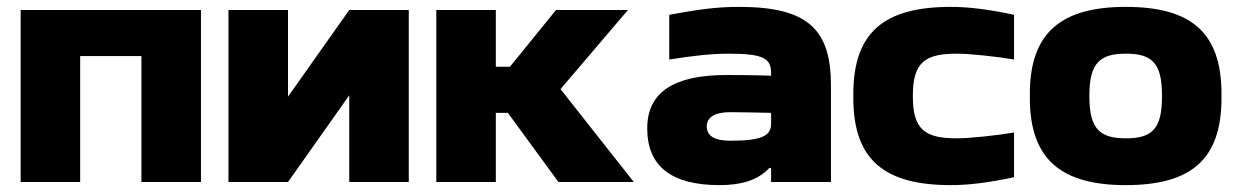

<svg xmlns="http://www.w3.org/2000/svg" viewBox="-20 -529 3597 558"><path d="M40 0H213V-366H391V0H564V-500H40Z M644 0H817L995 -252V0H1168V-500H995L817 -248V-500H644Z M1248 -500V0H1421V-201H1456L1603 0H1822L1609 -270L1805 -500H1596L1462 -335H1421V-500Z M2128 -509C2060 -509 2007 -501 1925 -486V-356C1988 -366 2044 -373 2098 -373C2199 -373 2221 -359 2221 -317V-309C2160 -311 2115 -311 2091 -311C1937 -311 1861 -260 1861 -156C1861 -46 1931 9 2071 9C2130 9 2181 -3 2216 -41H2221V0H2395V-280C2395 -443 2329 -509 2128 -509ZM2034 -162C2034 -188 2058 -203 2101 -203C2129 -203 2178 -202 2221 -201V-170C2221 -136 2198 -120 2103 -120C2058 -120 2034 -133 2034 -162Z M2460 -256V-244C2460 -63 2552 9 2743 9C2798 9 2857 1 2927 -14V-144C2882 -136 2801 -127 2760 -127C2669 -127 2633 -152 2633 -248V-252C2633 -348 2669 -373 2760 -373C2801 -373 2882 -364 2927 -356V-486C2857 -501 2798 -509 2743 -509C2552 -509 2460 -437 2460 -256Z M2973 -256V-244C2973 -65 3065 9 3252 9C3441 9 3530 -65 3530 -244V-256C3530 -435 3441 -509 3252 -509C3065 -509 2973 -435 2973 -256ZM3146 -248V-252C3146 -346 3177 -373 3252 -373C3328 -373 3357 -346 3357 -252V-248C3357 -154 3328 -127 3252 -127C3177 -127 3146 -154 3146 -248Z"/></svg>

Font: LT Wave Black
Style: Regular
Weight: 900
Designer: Daniel Lyons
Version: Version 2.5 (Glyphs App)